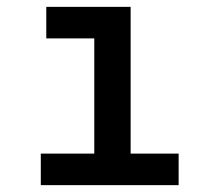

<svg xmlns="http://www.w3.org/2000/svg" viewBox="-20 -540 640 560"><path d="M99 0V-92H255V-428H115V-520H361V-92H501V0Z"/></svg>

Font: Zed Mono Semibold Extended
Style: Regular
Weight: 600
Width: 7
Monospace: yes
Designer: Belleve Invis
Foundry: Belleve Invis
Version: Version 1.0.0; ttfautohint (v1.8.4)